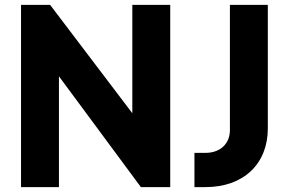

<svg xmlns="http://www.w3.org/2000/svg" viewBox="-20 -765 1178 785"><path d="M221 0V-453L556 0H676V-745H521V-302L185 -745H66V0ZM820 0C977 0 1075 -96 1075 -240V-745H920V-233C920 -177 880 -140 820 -140H775V0Z"/></svg>

Font: Plus Jakarta Sans ExtraBold
Style: Regular
Weight: 800
Designer: Gumpita Rahayu
Foundry: Tokotype
Version: Version 2.071;gftools[0.9.30]